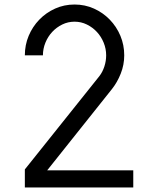

<svg xmlns="http://www.w3.org/2000/svg" viewBox="-20 -830 680 850"><path d="M570 0H90V-80L420 -493Q434 -511 442 -535.5Q450 -560 450 -585Q450 -614 439 -641Q428 -668 409 -688.5Q390 -709 364.5 -721.5Q339 -734 310 -734Q281 -734 255.5 -721.5Q230 -709 211 -688.5Q192 -668 181 -641Q170 -614 170 -585H90Q90 -631 107 -671.5Q124 -712 154 -743Q184 -774 224 -792Q264 -810 310 -810Q356 -810 396 -792Q436 -774 466 -743Q496 -712 513 -671.5Q530 -631 530 -585Q530 -543 514.5 -504Q499 -465 475 -435L189 -76H570Z"/></svg>

Font: Gauge
Style: Regular
Weight: 400
Designer: Daniel Pimley
Foundry: Daniel Pimley
Version: Version 2.0